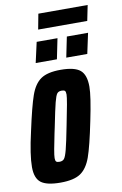

<svg xmlns="http://www.w3.org/2000/svg" viewBox="-90 -850 578 909"><g transform="rotate(-10 199.0 -395.0)"><path d="M5 -88Q5 -146 30 -255Q55 -371 73 -422.5Q91 -474 123 -496Q155 -518 218 -518Q285 -518 312 -495.5Q339 -473 339 -416Q339 -370 315 -255Q291 -137 273 -86.5Q255 -36 223 -14Q191 8 126 8Q60 8 32.5 -13Q5 -34 5 -88ZM201 -255Q226 -376 226 -398Q226 -412 221.5 -416Q217 -420 206 -420Q191 -420 184 -411Q177 -402 169 -371Q161 -340 144 -255L138 -227Q129 -184 123.5 -153.5Q118 -123 118 -111Q118 -98 122.5 -94Q127 -90 138 -90Q153 -90 160.5 -99Q168 -108 176.5 -140.5Q185 -173 201 -255ZM108 -570 130 -668H230L210 -570ZM255 -570 275 -668H377L356 -570ZM147 -724 161 -798H398L383 -724Z"/></g></svg>

Font: Saira Ultra Condensed ExtraBold
Style: Italic
Weight: 800
Width: 1
Italic angle: -12°
Designer: Hector Gatti with collaboration of the Omnibus-Type team
Foundry: Omnibus-Type
Version: Version 1.001; ttfautohint (v1.8)